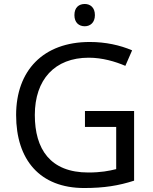

<svg xmlns="http://www.w3.org/2000/svg" viewBox="-20 -935 768 965"><path d="M406 -915C377 -915 354 -898 354 -859C354 -821 377 -803 406 -803C433 -803 457 -821 457 -859C457 -898 433 -915 406 -915ZM407 -377V-297H564V-85C528 -76 487 -68 424 -68C232 -68 155 -186 155 -357C155 -535 255 -645 426 -645C494 -645 559 -626 610 -604L644 -682C583 -708 511 -724 431 -724C197 -724 61 -580 61 -357C61 -131 181 10 403 10C503 10 577 -2 654 -27V-377Z"/></svg>

Font: Noto Sans Bhaiksuki
Style: Regular
Weight: 400
Designer: Monotype Design Team
Foundry: Monotype Imaging Inc.
Version: Version 2.002